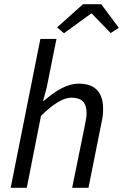

<svg xmlns="http://www.w3.org/2000/svg" viewBox="-20 -898 588 918"><path d="M31 0H108L176 -344C237 -404 284 -431 322 -431C372 -431 394 -406 394 -357C394 -340 391 -326 386 -300L325 0H403L465 -310C471 -337 473 -354 473 -377C473 -452 439 -498 357 -498C298 -498 245 -463 190 -416H186L203 -478L250 -712H173ZM286 -739 415 -833H419L509 -740L548 -765L464 -878H377L253 -767Z"/></svg>

Font: Source Sans Pro
Style: Italic
Weight: 400
Italic angle: -11°
Designer: Paul D. Hunt
Foundry: Adobe Systems Incorporated
Version: Version 3.006;hotconv 1.0.111;makeotfexe 2.5.65597